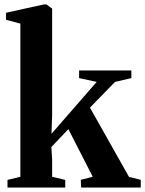

<svg xmlns="http://www.w3.org/2000/svg" viewBox="-20 -838 649 858"><path d="M13.5 0V-34L71 -48V-732.5L7 -749.5V-781L175 -818H188L213 -799.5V-322.5L210 -240L412 -472L333.5 -489V-523H567V-489L494 -472L382 -357L556.5 -47.5L609 -34.5V0H342.5L341 -34.5L394.5 -48L285.5 -261L209.5 -181L213 -123.5V-48L271.5 -34V0Z"/></svg>

Font: Merriweather 96pt
Style: Bold
Weight: 700
Version: Version 2.100